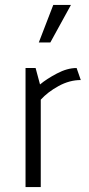

<svg xmlns="http://www.w3.org/2000/svg" viewBox="-20 -762 361 782"><path d="M197 -742H269L185 -589H138ZM84 0V-485H125L143 -418Q169 -440 211.5 -462.5Q254 -485 292 -485L309 -436Q263 -436 218.5 -411.5Q174 -387 146 -356V0Z"/></svg>

Font: Palanquin Light
Style: Regular
Weight: 300
Designer: Pria Ravichandran
Version: Version 1.0.4